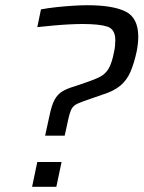

<svg xmlns="http://www.w3.org/2000/svg" viewBox="-20 -716 552 736"><path d="M153 -196 170 -274Q178 -313 189.5 -334Q201 -355 219.5 -366Q238 -377 266 -385L307 -399Q343 -411 364 -422Q385 -433 397 -454Q409 -475 417 -516Q420 -530 421 -541Q422 -552 422 -562Q422 -604 391.5 -614Q361 -624 296 -624Q275 -624 245 -622.5Q215 -621 183 -618Q151 -615 123 -612L137 -680Q163 -685 195.5 -688.5Q228 -692 259.5 -694Q291 -696 315 -696Q412 -696 461 -672Q510 -648 510 -575Q510 -551 504 -519Q494 -473 480 -440.5Q466 -408 440.5 -387Q415 -366 372 -353L332 -339Q296 -327 279 -319.5Q262 -312 255 -299.5Q248 -287 242 -260L228 -196ZM103 0 123 -95H216L196 0Z"/></svg>

Font: Saira
Style: Italic
Weight: 400
Italic angle: -12°
Designer: Hector Gatti with collaboration of the Omnibus-Type team
Foundry: Omnibus-Type
Version: Version 1.100; ttfautohint (v1.8.3)